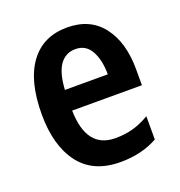

<svg xmlns="http://www.w3.org/2000/svg" viewBox="-107 -644 699 745"><g transform="rotate(-20 242.5 -271.0)"><path d="M249 -552Q344 -552 395 -485.5Q446 -419 446 -308V-242H158Q161 -84 280 -84Q319 -84 352 -93Q385 -102 421 -123V-27Q355 10 267 10Q155 10 98.5 -64.5Q42 -139 42 -268Q42 -406 96 -479Q150 -552 249 -552ZM251 -462Q210 -462 186.5 -429Q163 -396 159 -327H336Q336 -386 315 -424Q294 -462 251 -462Z"/></g></svg>

Font: Noto Sans Lao Looped Condensed SemiBold
Style: Regular
Weight: 600
Width: 3
Designer: Mark Frömberg, Ben Mitchell
Foundry: The Fontpad Ltd
Version: Version 1.002; ttfautohint (v1.8.4.7-5d5b)